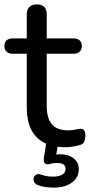

<svg xmlns="http://www.w3.org/2000/svg" viewBox="-24 -662 409 875"><path d="M275 9Q216 9 176.5 -12Q137 -33 117.5 -73Q98 -113 98 -171V-417H34Q16 -417 6 -426.5Q-4 -436 -4 -452Q-4 -469 6 -478Q16 -487 34 -487H98V-596Q98 -619 110 -630.5Q122 -642 144 -642Q166 -642 177.5 -630.5Q189 -619 189 -596V-487H310Q329 -487 339 -478Q349 -469 349 -452Q349 -436 339 -426.5Q329 -417 310 -417H189V-179Q189 -124 212 -96Q235 -68 288 -68Q307 -68 320 -71.5Q333 -75 343 -75Q352 -76 358.5 -69Q365 -62 365 -43Q365 -29 360.5 -17.5Q356 -6 343 -2Q331 2 311 5.5Q291 9 275 9ZM222 193Q203 193 183.5 190.5Q164 188 148 181Q136 177 131.5 167Q127 157 130 147.5Q133 138 142 133.5Q151 129 163 134Q175 138 188 140.5Q201 143 217 143Q244 143 259.5 134Q275 125 275 107Q275 95 266 88Q257 81 237 81Q229 81 221.5 81.5Q214 82 205 85Q197 87 191.5 87Q186 87 181 83Q177 80 176 74Q175 68 176 58L188 -20H243L230 56L204 48Q216 45 228 43Q240 41 250 41Q287 41 311 59Q335 77 335 110Q335 147 303.5 170Q272 193 222 193Z"/></svg>

Font: Nunito ExtraLight Medium
Style: Regular
Weight: 500
Version: Version 3.602